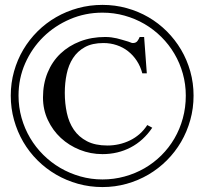

<svg xmlns="http://www.w3.org/2000/svg" viewBox="-20 -738 824 774"><path d="M571.8 -442.4H553.7Q546.4 -470.2 531.5 -492.9Q516.6 -515.6 496.3 -531.5Q476.1 -547.4 450.7 -555.9Q425.3 -564.5 397 -564.5Q352.1 -564.5 322.3 -548.1Q292.5 -531.7 274.4 -503.9Q256.3 -476.1 248.8 -439.7Q241.2 -403.3 241.2 -363.8Q241.2 -321.3 249.5 -282.7Q257.8 -244.1 277.6 -215.1Q297.4 -186 330.6 -168.7Q363.8 -151.4 413.1 -151.4Q436.5 -151.4 459.5 -156.5Q482.4 -161.6 503.7 -171.9Q524.9 -182.1 542.7 -197.8Q560.5 -213.4 573.7 -233.9L593.8 -223.1Q558.1 -170.4 506.6 -143.6Q455.1 -116.7 393.1 -116.7Q345.2 -116.7 301.8 -134Q258.3 -151.4 225.3 -181.9Q192.4 -212.4 172.9 -254.2Q153.3 -295.9 153.3 -345.2Q153.3 -399.9 171.9 -445.1Q190.4 -490.2 223.9 -522Q257.3 -553.7 303.2 -571.3Q349.1 -588.9 403.8 -588.9Q417.5 -588.9 428.7 -587.4Q439.9 -585.9 450.7 -583.5Q461.4 -581.1 472.4 -577.6Q483.4 -574.2 497.1 -570.3Q502.4 -568.8 506.8 -566.7Q511.2 -564.5 515.6 -564.5Q527.8 -564.5 533.9 -572.5Q540 -580.6 543 -588.9H561ZM729 -352.5Q729 -398.4 717 -441.2Q705.1 -483.9 683.1 -521.2Q661.1 -558.6 630.4 -589.1Q599.6 -619.6 562.3 -641.4Q524.9 -663.1 482.2 -675Q439.5 -687 393.1 -687Q323.7 -687 262.2 -660.6Q200.7 -634.3 154.5 -588.9Q108.4 -543.5 81.5 -482.7Q54.7 -421.9 54.7 -352.5Q54.7 -306.2 66.9 -262.9Q79.1 -219.7 101.3 -182.1Q123.5 -144.5 154.5 -113.8Q185.5 -83 223.1 -61Q260.7 -39.1 303.7 -26.9Q346.7 -14.6 393.1 -14.6Q439 -14.6 481.9 -26.4Q524.9 -38.1 562.3 -59.6Q599.6 -81.1 630.4 -111.6Q661.1 -142.1 683.1 -179.7Q705.1 -217.3 717 -261Q729 -304.7 729 -352.5ZM760.3 -352.5Q760.3 -301.3 747.1 -254.2Q733.9 -207 710 -166Q686 -125 652.6 -91.6Q619.1 -58.1 578.4 -34.2Q537.6 -10.3 490.7 2.9Q443.8 16.1 393.1 16.1Q341.8 16.1 294.4 2.9Q247.1 -10.3 206.1 -34.2Q165 -58.1 131.3 -91.6Q97.7 -125 73.7 -166Q49.8 -207 36.6 -254.2Q23.4 -301.3 23.4 -352.5Q23.4 -403.3 36.6 -450.2Q49.8 -497.1 73.7 -537.6Q97.7 -578.1 131.3 -611.6Q165 -645 206.1 -668.7Q247.1 -692.4 294.4 -705.3Q341.8 -718.3 393.1 -718.3Q443.8 -718.3 490.7 -705.3Q537.6 -692.4 578.4 -668.7Q619.1 -645 652.6 -611.6Q686 -578.1 710 -537.6Q733.9 -497.1 747.1 -450.2Q760.3 -403.3 760.3 -352.5Z"/></svg>

Font: Khmer Busra Bunong
Style: Regular
Weight: 400
Designer: D. Kanjahn
Version: Version 7.100; 2014